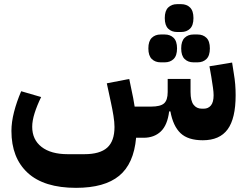

<svg xmlns="http://www.w3.org/2000/svg" viewBox="-20 -663 1184 924"><path d="M956 12Q885 12 849 -22Q813 -56 800 -127H794Q786 -61 754 -30.5Q722 0 671 0H635Q624 125 553.5 183Q483 241 346 241Q192 241 113.5 169Q35 97 35 -33Q35 -75 47.5 -124Q60 -173 82 -224L178 -196Q158 -155 146.5 -118.5Q135 -82 135 -53Q135 9 180 44Q225 79 306 79H386Q461 79 496 47.5Q531 16 531 -52Q531 -75 526 -106Q521 -137 514 -169L494 -262L602 -283L621 -191L628 -150H707Q752 -150 769.5 -165.5Q787 -181 787 -220V-283H897V-220Q897 -178 911.5 -159Q926 -140 951 -140H961Q982 -140 995 -155.5Q1008 -171 1008 -205Q1008 -219 1005 -240.5Q1002 -262 997 -293L988 -344L1097 -362L1105 -311Q1110 -282 1112 -256.5Q1114 -231 1114 -205Q1114 -93 1075.5 -40.5Q1037 12 956 12ZM911 -363Q885 -363 868.5 -379Q852 -395 852 -430Q852 -465 868.5 -481Q885 -497 911 -497H931Q957 -497 973.5 -481Q990 -465 990 -430Q990 -395 973.5 -379Q957 -363 931 -363ZM753 -363Q727 -363 710.5 -379Q694 -395 694 -430Q694 -465 710.5 -481Q727 -497 753 -497H773Q799 -497 815.5 -481Q832 -465 832 -430Q832 -395 815.5 -379Q799 -363 773 -363ZM832 -509Q806 -509 789.5 -525Q773 -541 773 -576Q773 -611 789.5 -627Q806 -643 832 -643H852Q878 -643 894.5 -627Q911 -611 911 -576Q911 -541 894.5 -525Q878 -509 852 -509Z"/></svg>

Font: IBM Plex Arabic
Style: Bold
Weight: 700
Designer: Mike Abbink, Paul van der Laan, Pieter van Rosmalen, Wael Morcos, Khajak Apelian
Foundry: Bold Monday
Version: Version 1.0